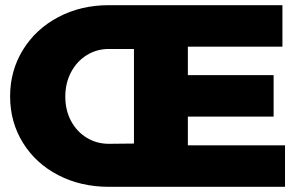

<svg xmlns="http://www.w3.org/2000/svg" viewBox="-20 -721 1161 741"><path d="M1080 -160V0H400Q292 0 205 -45Q118 -90 68.5 -170Q19 -250 19 -349Q19 -448 68.5 -528.5Q118 -609 205 -655Q292 -701 400 -701H1070V-541H705V-431H1036V-271H705V-160ZM497 -167V-532H400Q353 -532 314.5 -508Q276 -484 254 -442Q232 -400 232 -348Q232 -296 254 -254.5Q276 -213 314.5 -189.5Q353 -166 400 -166Z"/></svg>

Font: Gontserrat ExtraBold
Style: Regular
Weight: 800
Designer: Julieta Ulanovsky
Foundry: Julieta Ulanovsky
Version: Version 6.001